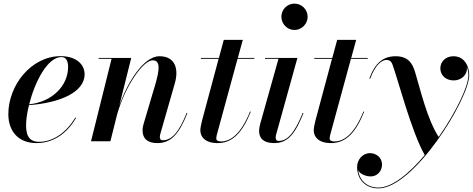

<svg xmlns="http://www.w3.org/2000/svg" viewBox="-20 -780 2610 1060"><path d="M124 -86C124 -118.5 129.5 -158.5 140 -199.5C306 -211.5 447 -268.5 447 -370C447 -426.5 398.5 -470 315 -470C152 -470 26 -309 26 -150C26 -57.5 79.5 10 181.5 10C285.5 10 357.5 -56 400 -129L396 -131C348.5 -52 276.5 3 195 3C153.5 3 124 -17.5 124 -86ZM319 -465C347.5 -465 356 -438.5 356 -411C356 -307.5 270 -218 141 -204C172 -328 242.5 -465 319 -465Z M596 -455.5 482.5 0H589.5L626.5 -148C670 -302 769 -447 823 -447C868.5 -447 859.5 -390.5 837 -312.5L774 -100C770.5 -89 767 -75 767 -60C767 -14.5 795 10 848.5 10C922.5 10 968.5 -38 1014.5 -155.5L1010.5 -157C969 -51.5 928.5 -5.5 879 -5.5C866.5 -5.5 862.5 -13 862.5 -23.5C862.5 -28.5 863.5 -36 865.5 -42L945 -319.5C969 -402.5 945 -469.5 860.5 -469.5C771 -469.5 683 -322.5 639 -197.5L704.5 -460H524.5V-455.5Z M1364.5 -163 1360.5 -164.5C1312.5 -45 1256 1 1200 1C1183 1 1174 -5 1174 -15.5C1174 -24.5 1176.5 -34 1178.5 -41L1291.5 -455.5H1384V-460H1293L1320.5 -560H1215.5L1188.5 -460H1089V-455.5H1187L1096 -116.5C1091 -96.5 1086 -73.5 1086 -60.5C1086 -25 1112 10 1181.5 10C1265.5 10 1319 -50.5 1364.5 -163Z M1533.5 -687.5C1533.5 -648.5 1565 -614.5 1605.5 -614.5C1646 -614.5 1678.5 -648.5 1678.5 -687.5C1678.5 -727 1646 -760 1605.5 -760C1565 -760 1533.5 -727 1533.5 -687.5ZM1655.5 -155.5 1651.5 -157C1603 -38.5 1564 -2 1518.5 -2C1506 -2 1502 -9.5 1502 -19.5C1502 -24 1502.5 -29.5 1504 -35.5L1622 -460H1443V-455.5H1517.5L1416.5 -96C1413.5 -85 1410.5 -70 1410.5 -56.5C1410.5 -16 1435.5 10 1494 10C1570.5 10 1610 -43 1655.5 -155.5Z M1990.5 -163 1986.5 -164.5C1938.5 -45 1882 1 1826 1C1809 1 1800 -5 1800 -15.5C1800 -24.5 1802.5 -34 1804.5 -41L1917.5 -455.5H2010V-460H1919L1946.5 -560H1841.5L1814.5 -460H1715V-455.5H1813L1722 -116.5C1717 -96.5 1712 -73.5 1712 -60.5C1712 -25 1738 10 1807.5 10C1891.5 10 1945 -50.5 1990.5 -163Z M2069 260C2265.5 260 2570.5 -235 2570.5 -365C2570.5 -408.5 2548 -469.5 2483 -469.5C2441 -469.5 2411 -440 2411 -403C2411 -365.5 2440 -336 2485 -336C2524 -336 2558 -363.5 2558 -402C2558 -405 2558 -407.5 2557.5 -410.5C2563 -395.5 2566 -379 2566 -364.5C2566 -303 2496 -158.5 2402 -24C2338 -121 2299.5 -291 2272 -380.5C2257.5 -432.5 2231 -469.5 2164.5 -469.5C2099.5 -469.5 2052 -436.5 2019 -346.5L2023.5 -345C2053.5 -427 2090.5 -449 2113.5 -449C2135.5 -449 2142.5 -435 2146.5 -424.5C2174 -352 2252 -50 2325 76C2239.5 177.5 2145 255.5 2069 255.5C2007.5 255.5 1965 217 1957.5 160.5C1969.5 182.5 2001 194 2027.5 194C2059.5 194 2089 167.5 2089 129C2089 86 2053 65.5 2023 65.5C1980 65.5 1951.5 103.5 1951.5 141.5C1951.5 210 1997 260 2069 260Z"/></svg>

Font: Bodoni* 36pt Medium
Style: Italic
Weight: 500
Italic angle: -13°
Version: Version 2.3